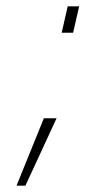

<svg xmlns="http://www.w3.org/2000/svg" viewBox="-20 -455 269 604"><path d="M32 129 118 -83H158L60 129ZM174 -352 193 -435H229L210 -352Z"/></svg>

Font: Titillium Web ExtraLight
Style: Italic
Weight: 275
Italic angle: -13°
Version: Version 1.002;PS 57.000;hotconv 1.0.70;makeotf.lib2.5.55311